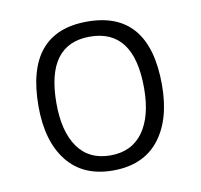

<svg xmlns="http://www.w3.org/2000/svg" viewBox="-60 -528 630 602"><g transform="rotate(-10 254.5 -227.0)"><path d="M254 10Q350 10 400.5 -53.5Q451 -117 451 -228Q451 -464 254 -464Q58 -464 58 -228Q58 -117 108.5 -53.5Q159 10 254 10ZM254 -38Q186 -38 150.5 -88Q115 -138 115 -228Q115 -416 254 -416Q394 -416 394 -228Q394 -138 358 -88Q322 -38 254 -38Z"/></g></svg>

Font: Noto Sans Thai UI SemiCondensed Light
Style: Regular
Weight: 300
Width: 4
Designer: Monotype Design Team
Foundry: Monotype Imaging Inc.
Version: Version 1.901